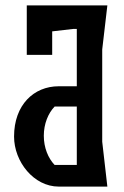

<svg xmlns="http://www.w3.org/2000/svg" viewBox="-20 -690 459 710"><path d="M377 -670H79V-487H173V-574L251 -583H264V-371H197C105 -371 32 -302 32 -185C32 -92 105 0 197 0H377L358 -166V-507ZM182 -80C158 -105 142 -144 142 -188C142 -232 158 -271 182 -296H264V-80Z"/></svg>

Font: BackOut Medium
Style: Regular
Weight: 500
Designer: Frank Adebiaye
Foundry: Velvetyne Type Foundry
Version: Version 2.000;hotconv 1.0.109;makeotfexe 2.5.65596